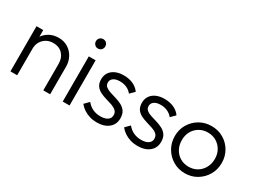

<svg xmlns="http://www.w3.org/2000/svg" viewBox="-52 -1195 2277 1730"><g transform="rotate(30 1086.5 -330.0)"><path d="M413 0V-276Q413 -338 376.5 -376.5Q340 -415 280 -415Q239 -415 208 -397Q177 -379 159 -348Q141 -317 141 -277L109 -295Q109 -348 134 -390Q159 -432 201.5 -456Q244 -480 299 -480Q353 -480 395 -454Q437 -428 460.5 -384Q484 -340 484 -288V0ZM71 0V-470H141V0Z M615 0V-470H686V0ZM650 -572Q630 -572 616 -586.5Q602 -601 602 -621Q602 -642 616 -656Q630 -670 650 -670Q672 -670 685.5 -656Q699 -642 699 -621Q699 -601 685.5 -586.5Q672 -572 650 -572Z M972 10Q934 10 899 -0.5Q864 -11 835.5 -30Q807 -49 786 -75L831 -121Q859 -87 894.5 -70.5Q930 -54 974 -54Q1021 -54 1047.5 -72Q1074 -90 1074 -122Q1074 -152 1055 -169Q1036 -186 1006.5 -196Q977 -206 944 -215.5Q911 -225 881 -239.5Q851 -254 832.5 -280Q814 -306 814 -348Q814 -388 833.5 -417.5Q853 -447 889.5 -463.5Q926 -480 976 -480Q1029 -480 1072 -461Q1115 -442 1141 -405L1096 -360Q1075 -387 1043.5 -401.5Q1012 -416 973 -416Q928 -416 904.5 -398.5Q881 -381 881 -353Q881 -326 900 -310.5Q919 -295 948.5 -285.5Q978 -276 1011 -266.5Q1044 -257 1074 -241.5Q1104 -226 1122.5 -199.5Q1141 -173 1141 -128Q1141 -65 1095.5 -27.5Q1050 10 972 10Z M1396 10Q1358 10 1323 -0.5Q1288 -11 1259.5 -30Q1231 -49 1210 -75L1255 -121Q1283 -87 1318.5 -70.5Q1354 -54 1398 -54Q1445 -54 1471.5 -72Q1498 -90 1498 -122Q1498 -152 1479 -169Q1460 -186 1430.5 -196Q1401 -206 1368 -215.5Q1335 -225 1305 -239.5Q1275 -254 1256.5 -280Q1238 -306 1238 -348Q1238 -388 1257.5 -417.5Q1277 -447 1313.5 -463.5Q1350 -480 1400 -480Q1453 -480 1496 -461Q1539 -442 1565 -405L1520 -360Q1499 -387 1467.5 -401.5Q1436 -416 1397 -416Q1352 -416 1328.5 -398.5Q1305 -381 1305 -353Q1305 -326 1324 -310.5Q1343 -295 1372.5 -285.5Q1402 -276 1435 -266.5Q1468 -257 1498 -241.5Q1528 -226 1546.5 -199.5Q1565 -173 1565 -128Q1565 -65 1519.5 -27.5Q1474 10 1396 10Z M1889 10Q1821 10 1765.5 -23Q1710 -56 1677.5 -112Q1645 -168 1645 -237Q1645 -305 1677.5 -360Q1710 -415 1765.5 -447.5Q1821 -480 1889 -480Q1958 -480 2013 -448Q2068 -416 2100.5 -360.5Q2133 -305 2133 -237Q2133 -167 2100.5 -111.5Q2068 -56 2013 -23Q1958 10 1889 10ZM1889 -58Q1939 -58 1977.5 -81Q2016 -104 2038.5 -145Q2061 -186 2061 -237Q2061 -288 2038.5 -327.5Q2016 -367 1977.5 -390Q1939 -413 1889 -413Q1840 -413 1801 -390Q1762 -367 1740 -327.5Q1718 -288 1718 -237Q1718 -185 1740 -144.5Q1762 -104 1801 -81Q1840 -58 1889 -58Z"/></g></svg>

Font: Outfit-Light
Style: Regular
Weight: 300
Designer: Rodrigo Fuenzalida
Foundry: fragTYPE
Version: Version 1.000